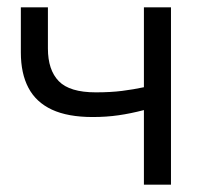

<svg xmlns="http://www.w3.org/2000/svg" viewBox="-20 -505 570 525"><path d="M373.5 0V-204Q337 -194.5 304 -189.8Q271 -185 233.5 -185Q165.5 -185 122 -205.2Q78.5 -225.5 57.8 -264.8Q37 -304 37 -361.5V-485H111V-372.5Q111 -313.5 140.8 -283Q170.5 -252.5 242 -252.5Q283 -252.5 314.2 -256.5Q345.5 -260.5 373.5 -266.5V-485H447.5V0Z"/></svg>

Font: Geologica Cursive ExtraLight
Style: Regular
Weight: 250
Designer: Sindre Bremnes, Frode Helland
Foundry: Monokrom Skriftforlag AS
Version: Version 1.010;gftools[0.9.28]